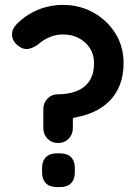

<svg xmlns="http://www.w3.org/2000/svg" viewBox="-20 -760 567 780"><path d="M156 -240V-316Q156 -342 173 -359.5Q190 -377 216 -377Q257 -377 290 -389.5Q323 -402 342.5 -430Q362 -458 362 -504Q362 -538 345.5 -564Q329 -590 300.5 -605Q272 -620 236 -620Q208 -620 183.5 -610Q159 -600 139 -583Q123 -569 100.5 -562.5Q78 -556 55 -573Q31 -591 29 -616Q27 -641 48 -662Q84 -699 132.5 -719.5Q181 -740 236 -740Q305 -740 360.5 -708.5Q416 -677 449 -624Q482 -571 482 -504Q482 -454 467 -415.5Q452 -377 424.5 -349.5Q397 -322 360.5 -305.5Q324 -289 281 -282Q279 -281 277.5 -280Q276 -279 276 -277V-240Q276 -214 259 -196.5Q242 -179 216 -179Q190 -179 173 -196.5Q156 -214 156 -240ZM224 0H211Q182 0 166.5 -15.5Q151 -31 151 -60V-77Q151 -106 166.5 -121.5Q182 -137 211 -137H224Q253 -137 268.5 -121.5Q284 -106 284 -77V-60Q284 -31 268.5 -15.5Q253 0 224 0Z"/></svg>

Font: Quicksand Variable Light
Style: Regular
Weight: 300
Designer: Andrew Paglinawan
Foundry: Andrew Paglinawan
Version: Version 3.004